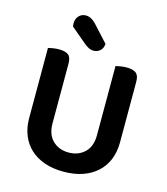

<svg xmlns="http://www.w3.org/2000/svg" viewBox="-123 -924 902 1035"><g transform="rotate(15 328.5 -406.5)"><path d="M328 16Q268 16 221 -0.5Q174 -17 141.5 -47.5Q109 -78 92 -120.5Q75 -163 75 -216V-607Q83 -609 100.5 -612Q118 -615 135 -615Q171 -615 187.5 -602Q204 -589 204 -554V-221Q204 -158 239 -124.5Q274 -91 328 -91Q382 -91 417 -124.5Q452 -158 452 -221V-607Q461 -609 478 -612Q495 -615 512 -615Q548 -615 565 -602Q582 -589 582 -554V-216Q582 -163 565 -120.5Q548 -78 515 -47.5Q482 -17 435 -0.5Q388 16 328 16ZM176 -753Q174 -763 174 -771Q174 -797 189.5 -813Q205 -829 228 -829Q257 -829 284 -801L369 -708Q367 -682 351.5 -669Q336 -656 317 -656Q301 -656 289.5 -662Q278 -668 266 -677Z"/></g></svg>

Font: Baloo Thambi 2 SemiBold
Style: Regular
Weight: 600
Designer: Aadarsh Rajan and Ek Type
Foundry: Ek Type
Version: Version 1.640;hotconv 1.0.111;makeotfexe 2.5.65597; ttfautoh